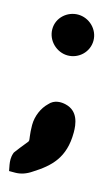

<svg xmlns="http://www.w3.org/2000/svg" viewBox="-95 -463 377 651"><g transform="rotate(15 93.0 -137.5)"><path d="M3 128 7 149H28C47 149 66 143 85 130C142 94 185 55 185 -34C185 -63 180 -108 134 -119C118 -123 93 -124 76 -104C56 -85 42 -54 42 -22C42 10 47 29 46 32L45 33V35C44 37 28 55 8 82L6 85L5 88C0 102 1 116 3 128ZM24 -354C24 -313 59 -281 97 -281C136 -281 169 -312 169 -352C169 -392 135 -424 96 -424C59 -424 24 -395 24 -354Z"/></g></svg>

Font: SolarCharger
Style: 1050
Weight: 1000
Designer: Mew Too
Foundry: Cannot Into Space Fonts/KineticPlasma Fonts
Version: Version 1.100